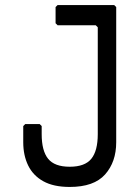

<svg xmlns="http://www.w3.org/2000/svg" viewBox="-20 -724 552 760"><path d="M256 16Q192 16 151.5 -6.5Q111 -29 91.5 -69Q72 -109 72 -161V-225L80 -233H137L145 -225V-193Q145 -127 170.5 -95.5Q196 -64 256 -64Q316 -64 341.5 -95.5Q367 -127 367 -193V-616L359 -624H208L200 -632V-696L208 -704H432L440 -696V-161Q440 -83 396 -33.5Q352 16 256 16Z"/></svg>

Font: Hasubi Mono
Style: Regular
Weight: 400
Designer: Eli Heuer
Foundry: Eli Heuer
Version: Version 1.000